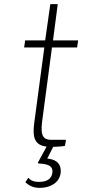

<svg xmlns="http://www.w3.org/2000/svg" viewBox="-20 -712 410 931"><path d="M232 -482H354L359 -516H237L260 -692H224L199 -516H102L97 -482H195L146 -116C136 -42 150 -8 206 -1L164 76C164 78 164 81 170 81C217 83 238 95 234 126C230 154 209 170 170 170C142 170 128 162 117 150L103 172C122 189 142 199 173 199C223 199 267 175 274 128C278 95 266 62 209 57L238 0C255 0 285 -2 295 -5L300 -34H230C193 -34 175 -49 184 -121Z"/></svg>

Font: United Sans Thin
Style: Italic
Weight: 100
Italic angle: -8°
Designer: Pablo Impallari, Rodrigo Fuenzalida (Modified by Dan O. Williams)
Version: Version 1.000;PS 001.000;hotconv 1.0.88;makeotf.lib2.5.64775